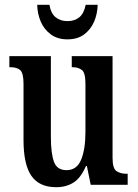

<svg xmlns="http://www.w3.org/2000/svg" viewBox="-20 -770 574 800"><path d="M214 10Q144 10 111 -37Q78 -84 78 -187V-421Q78 -465 64.5 -477.5Q51 -490 23 -490H19V-536H192V-200Q192 -130 205 -95.5Q218 -61 257 -61Q300 -61 318 -104.5Q336 -148 336 -220V-421Q336 -467 321 -478.5Q306 -490 282 -490H279V-536H449V-112Q449 -68 465.5 -57Q482 -46 506 -46H512V0H358L342 -78H338Q317 -29 286.5 -9.5Q256 10 214 10ZM261 -606Q220 -606 192 -626.5Q164 -647 150 -679.5Q136 -712 135 -750H186Q192 -714 212 -698Q232 -682 261 -682Q291 -682 310.5 -698Q330 -714 337 -750H387Q386 -712 372 -679.5Q358 -647 330.5 -626.5Q303 -606 261 -606Z"/></svg>

Font: Noto Serif Thai ExtraCondensed SemiBold
Style: Regular
Weight: 600
Width: 2
Designer: Monotype Design Team
Foundry: Monotype Imaging Inc.
Version: Version 2.001; ttfautohint (v1.8.4.7-5d5b)